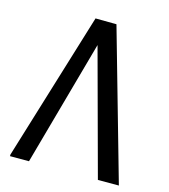

<svg xmlns="http://www.w3.org/2000/svg" viewBox="-112 -839 816 928"><g transform="rotate(15 296.5 -375.5)"><path d="M356 -750 569 0H464L281 -676L307 -677L119 -1H24V-9L251 -751Z"/></g></svg>

Font: Kufam
Style: Italic
Weight: 400
Italic angle: -11°
Designer: Artur Schmal
Foundry: Original Type
Version: Version 1.301; ttfautohint (v1.8.3)